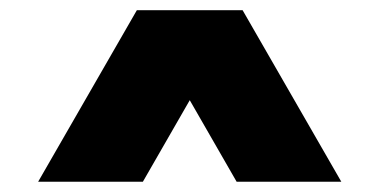

<svg xmlns="http://www.w3.org/2000/svg" viewBox="-20 -727 743 376"><path d="M248 -707H455.1L648.4 -371.1H443.4L351.6 -530.8L259.8 -371.1H54.7Z"/></svg>

Font: Wanted Sans ExtraBlack
Style: Regular
Weight: 900
Designer: Original Design by Kil Hyung-jin and Kang Hanbin, Wanted Lab, Inc; Hangeul from Source Han Sans by Jang Soo-young and Ka
Foundry: Wanted Lab, Inc.
Version: Version 1.001